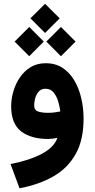

<svg xmlns="http://www.w3.org/2000/svg" viewBox="-20 -746 509 1032"><path d="M222.2 -725.6 300.8 -647.5 222.2 -568.8 143.6 -647.5ZM307.6 -601.1 386.2 -522.5 307.6 -443.8 229 -522.5ZM137.2 -601.1 215.3 -522.5 137.2 -443.8 58.6 -522.5ZM429.2 -108.4Q429.2 5.9 387 81.5Q344.7 157.2 267.6 201.7Q190.4 246.1 85 266.1L36.6 135.7Q136.2 116.7 203.4 81.5Q270.5 46.4 288.6 -4.9Q276.4 -2.4 263.2 -0.7Q250 1 239.3 1Q146.5 1 93.3 -40Q40 -81.1 40 -174.8Q40 -213.9 51.8 -254.6Q63.5 -295.4 86.9 -329.8Q110.4 -364.3 145 -385.3Q179.7 -406.2 225.6 -406.2Q278.3 -406.2 316.7 -380.9Q355 -355.5 379.9 -313Q404.8 -270.5 417 -217.3Q429.2 -164.1 429.2 -108.4ZM237.3 -139.6Q258.3 -139.6 275.6 -142.1Q293 -144.5 304.2 -147Q301.3 -171.9 293 -200.2Q284.7 -228.5 268.3 -248.8Q252 -269 224.6 -269Q201.2 -269 187.7 -253.4Q174.3 -237.8 168.9 -216.8Q163.6 -195.8 163.6 -180.2Q163.6 -153.8 184.8 -146.7Q206.1 -139.6 237.3 -139.6Z"/></svg>

Font: Vazirmatn UI ExtraBold
Style: Regular
Weight: 800
Designer: Saber Rastikerdar
Foundry: Saber Rastikerdar
Version: Version 33.003